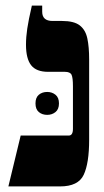

<svg xmlns="http://www.w3.org/2000/svg" viewBox="-20 -667 371 687"><path d="M10 0 54 -182H226Q241 -182 241 -206V-358Q241 -389 236 -399.5Q231 -410 212 -410H152Q110 -410 91.5 -433.5Q73 -457 73 -507Q73 -534 77.5 -564.5Q82 -595 94 -647H131V-625Q131 -592 168 -592H202Q245 -592 265.5 -576Q286 -560 292.5 -529.5Q299 -499 299 -454V-167Q299 -83 279.5 -41.5Q260 0 195 0ZM107 -297Q107 -318 119 -328Q131 -338 149 -338Q166 -338 178.5 -328Q191 -318 191 -297Q191 -276 178.5 -266Q166 -256 149 -256Q131 -256 119 -266Q107 -276 107 -297Z"/></svg>

Font: Noto Serif Hebrew Condensed Black
Style: Regular
Weight: 900
Width: 3
Designer: Monotype Design Team
Foundry: Monotype Imaging Inc.
Version: Version 2.004; ttfautohint (v1.8.4.7-5d5b)